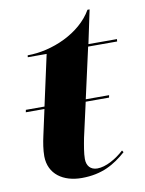

<svg xmlns="http://www.w3.org/2000/svg" viewBox="-80 -735 606 802"><g transform="rotate(-10 223.5 -334.0)"><path d="M202 10C288 10 342 -22 392 -66L387 -74C353 -43 309 -18 273 -18C244 -18 228 -37 228 -66C228 -90 234 -123 240 -154L273 -301H372L374 -311H275L323 -526H446L447 -536H326L356 -678H347C295 -587 172 -534 68 -534L67 -526H147L100 -311H21L19 -301H98L74 -191C68 -164 63 -134 63 -106C64 -30 124 10 202 10Z"/></g></svg>

Font: Noto Serif Display ExtraBold
Style: Italic
Weight: 800
Italic angle: -12°
Designer: Monotype Design Team
Foundry: Monotype Imaging Inc.
Version: Version 2.009